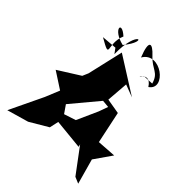

<svg xmlns="http://www.w3.org/2000/svg" viewBox="-269 -1070 1260 1260"><g transform="rotate(45 361.5 -439.5)"><path d="M511 -142 640 31 685 50 636 -126 721 -248 588 -239 541 -462 435 -480 447 -633 534 -600 279 -761 221 -510 173 -399 222 -481 52 -374 169 -298 128 -198 15 38 165 -5 292 -80 306 -144 516 -123ZM259 -262 416 -450 468 -445 445 -381 379 -234 297 -207ZM229 -754C181 -825 209 -775 252 -719C247 -949 362 -937 248 -800C124 -829 131 -917 212 -843C164 -731 266 -661 120 -745ZM491 -754C446 -679 500 -822 562 -724C664 -793 463 -951 391 -827C342 -950 378 -951 436 -888C499 -820 541 -840 564 -758Z"/></g></svg>

Font: Asimov Silicon
Style: Regular
Weight: 400
Designer: Google
Version: Version 2.000980; 2014